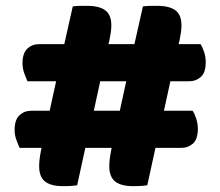

<svg xmlns="http://www.w3.org/2000/svg" viewBox="-20 -635 754 657"><path d="M484 -1Q470 1 458.5 1.5Q447 2 436 2Q394 2 374 -14Q354 -30 354 -66Q354 -89 360 -118L362 -129H272L244 -1Q230 1 218.5 1.5Q207 2 196 2Q154 2 134 -14Q114 -30 114 -66Q114 -89 120 -118L122 -129H47Q42 -140 36 -156.5Q30 -173 30 -190Q30 -225 46.5 -240.5Q63 -256 87 -256H150L172 -357H74Q69 -368 63 -384.5Q57 -401 57 -418Q57 -453 73.5 -468.5Q90 -484 114 -484H200L229 -613Q243 -615 255 -615Q267 -615 278 -615Q320 -615 340.5 -599.5Q361 -584 361 -548Q361 -537 359 -523Q357 -509 354 -495L351 -484H440L469 -613Q483 -615 495 -615Q507 -615 518 -615Q560 -615 580.5 -599.5Q601 -584 601 -548Q601 -537 599 -523Q597 -509 594 -495L591 -484H666Q673 -474 678.5 -457Q684 -440 684 -422Q684 -387 667.5 -372Q651 -357 628 -357H563L541 -256H639Q646 -246 651.5 -229Q657 -212 657 -194Q657 -159 640.5 -144Q624 -129 601 -129H512ZM301 -256H390L412 -357H323Z"/></svg>

Font: Baloo Bhai
Style: Regular
Weight: 400
Designer: Supriya Tembe, Noopur Datye and Ek Type
Foundry: Ek Type
Version: Version 1.100;PS 1.000;hotconv 1.0.88;makeotf.lib2.5.647800;